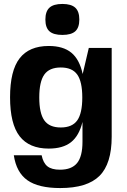

<svg xmlns="http://www.w3.org/2000/svg" viewBox="-20 -743 646 973"><path d="M227 10Q128 10 79.5 -52.5Q31 -115 31 -250Q31 -385 79.5 -447.5Q128 -510 227 -510Q300 -510 341.5 -476Q383 -442 399 -368L430 -500H546V-50Q546 87 484 148.5Q422 210 285 210Q175 210 119 170.5Q63 131 50 44H191Q199 83 220.5 100Q242 117 284 117Q343 117 370.5 83.5Q398 50 398 -25V-125Q381 -55 340 -22.5Q299 10 227 10ZM204.5 -365Q179 -329 179 -249Q179 -169 204.5 -133Q230 -97 288 -97Q346 -97 371.5 -133Q397 -169 397 -249Q397 -329 371.5 -365Q346 -401 288 -401Q230 -401 204.5 -365ZM230.5 -704Q251 -723 296 -723Q341 -723 361.5 -704Q382 -685 382 -644Q382 -603 361.5 -584.5Q341 -566 296 -566Q251 -566 230.5 -584.5Q210 -603 210 -644Q210 -685 230.5 -704Z"/></svg>

Font: Fivo Sans Modern
Style: Regular
Weight: 700
Designer: Alexander Slobzheninov
Foundry: Alexander Slobzheninov
Version: 1.0